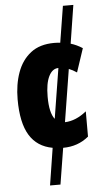

<svg xmlns="http://www.w3.org/2000/svg" viewBox="-63 -799 559 1045"><g transform="rotate(-5 216.5 -276.0)"><path d="M379 -760 346 -551Q379 -541 410 -521L367 -392Q345 -407 324 -415L278 -128Q338 -130 396 -177V-39Q337 10 256 10L224 208H167L199 5Q115 -10 73.5 -78Q32 -146 32 -274Q32 -355 55.5 -420.5Q79 -486 128.5 -524.5Q178 -563 257 -563Q274 -563 290 -561L322 -760ZM196 -274Q196 -186 224 -151L268 -425Q235 -425 215.5 -386Q196 -347 196 -274Z"/></g></svg>

Font: Noto Sans ExtraCondensed Black
Style: Regular
Weight: 900
Width: 2
Designer: Monotype Design Team
Foundry: Monotype Imaging Inc.
Version: Version 2.013; ttfautohint (v1.8.4.7-5d5b)